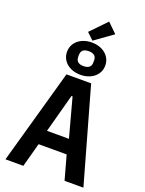

<svg xmlns="http://www.w3.org/2000/svg" viewBox="-203 -1237 1006 1331"><g transform="rotate(20 300.0 -571.5)"><path d="M449 0 400 -177H193L145 0H13L209 -698H391L588 0ZM301 -569H293L216 -284H378ZM298 -979 249 -1026 362 -1143 432 -1075ZM300 -728Q270 -728 244.5 -736.5Q219 -745 200 -760.5Q181 -776 170 -798Q159 -820 159 -847Q159 -874 170 -896Q181 -918 200 -933.5Q219 -949 244.5 -957.5Q270 -966 300 -966Q330 -966 355.5 -957.5Q381 -949 400 -933.5Q419 -918 430 -896Q441 -874 441 -847Q441 -820 430 -798Q419 -776 400 -760.5Q381 -745 355.5 -736.5Q330 -728 300 -728ZM300 -792Q356 -792 356 -840V-854Q356 -902 300 -902Q244 -902 244 -854V-840Q244 -792 300 -792Z"/></g></svg>

Font: IBM Plex Mono SmBld
Style: Regular
Weight: 600
Monospace: yes
Designer: Mike Abbink, Paul van der Laan, Pieter van Rosmalen
Foundry: Bold Monday
Version: Version 2.3